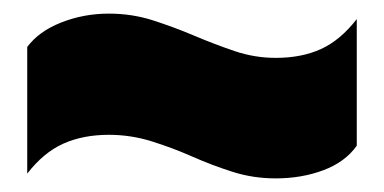

<svg xmlns="http://www.w3.org/2000/svg" viewBox="-20 -443 564 282"><path d="M385 -181Q352 -181 322 -190.5Q292 -200 262.5 -213Q233 -226 202.5 -235.5Q172 -245 140 -245Q102 -245 73 -232Q44 -219 20 -188V-374Q37 -397 70 -410Q103 -423 140 -423Q174 -423 205 -413Q236 -403 265.5 -390.5Q295 -378 324.5 -368Q354 -358 385 -358Q423 -358 451.5 -371Q480 -384 504 -415V-229Q487 -205 455 -193Q423 -181 385 -181Z"/></svg>

Font: Kanit ExtraBold
Style: Regular
Weight: 800
Designer: Katatrad Team
Foundry: CadsonDemak
Version: Version 2.000; ttfautohint (v1.8.3)